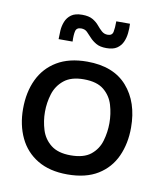

<svg xmlns="http://www.w3.org/2000/svg" viewBox="-71 -635 606 704"><g transform="rotate(10 232.5 -283.0)"><path d="M226 10Q160 10 115 -17Q70 -44 47.5 -91.5Q25 -139 25 -199Q25 -261 47.5 -308.5Q70 -356 115 -383Q160 -410 227 -410Q325 -410 376 -352Q427 -294 427 -199Q427 -140 405.5 -92.5Q384 -45 339.5 -17.5Q295 10 226 10ZM226 -61Q275 -61 301 -82Q327 -103 336.5 -135.5Q346 -168 346 -202Q346 -236 336.5 -268.5Q327 -301 301 -322.5Q275 -344 226 -344Q179 -344 152.5 -322.5Q126 -301 116 -268.5Q106 -236 106 -202Q106 -168 116 -135.5Q126 -103 152.5 -82Q179 -61 226 -61ZM109 -473Q109 -488 110 -505Q111 -522 117.5 -538.5Q124 -555 138.5 -565.5Q153 -576 179 -576Q204 -576 218.5 -567.5Q233 -559 242 -548Q251 -537 260.5 -528.5Q270 -520 283 -520Q300 -520 303 -534.5Q306 -549 306 -574H357Q358 -557 356 -538.5Q354 -520 347 -505Q340 -490 326 -480.5Q312 -471 287 -471Q263 -471 248.5 -479.5Q234 -488 224.5 -498.5Q215 -509 206.5 -517.5Q198 -526 184 -526Q167 -526 163.5 -512.5Q160 -499 161 -473Z"/></g></svg>

Font: Darker Grotesque SemiBold
Style: Regular
Weight: 600
Designer: Gabriel Lam
Foundry: TypeRant
Version: Version 1.000;gftools[0.9.28]